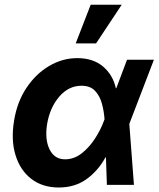

<svg xmlns="http://www.w3.org/2000/svg" viewBox="-20 -806 691 837"><path d="M235.1 11.4Q164.4 11 116.1 -26.5Q67.8 -63.9 47.6 -129.8Q27.3 -195.7 41.5 -280.9Q54.7 -361.9 95.3 -422.9Q136 -484 194.1 -518.3Q252.1 -552.6 317.1 -552.6Q386 -552.6 429.2 -516Q472.3 -479.4 485.1 -421.2H486.9L533.7 -545.5H650.9L545.8 -271.3L543.7 -266L563.9 0H446L441.8 -120L439.6 -119.7Q408 -61.8 357.1 -25Q306.1 11.7 235.1 11.4ZM435.7 -285.9Q433.6 -318.9 424.7 -352.8Q415.8 -386.7 394.9 -409.4Q373.9 -432.2 335.6 -432.2Q279.1 -432.2 238.5 -384.9Q197.8 -337.7 185.4 -265.6Q174.7 -198.5 196 -155Q217.3 -111.5 263.5 -111.5Q303.6 -111.5 337.2 -138.3Q370.7 -165.1 395.1 -203.5Q419.4 -241.8 431.8 -275.9ZM310 -616.8 375.4 -785.5H510.7L398.8 -616.8Z"/></svg>

Font: Inter UI
Style: Bold Italic
Weight: 700
Italic angle: 9.39999°
Designer: Rasmus Andersson
Foundry: rsms
Version: 3.2;8d6f07862